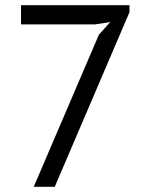

<svg xmlns="http://www.w3.org/2000/svg" viewBox="-20 -720 585 740"><path d="M110 0 361 -586 405 -635 346 -626H61V-700H479V-673L191 0Z"/></svg>

Font: PT Sans
Style: Regular
Weight: 400
Designer: A.Korolkova, O.Umpeleva, V.Yefimov
Foundry: ParaType Ltd
Version: Version 2.003